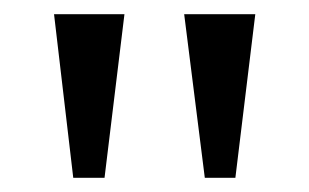

<svg xmlns="http://www.w3.org/2000/svg" viewBox="-20 -734 435 270"><path d="M268 -484 239 -714H339L311 -484ZM83 -484 56 -714H155L127 -484Z"/></svg>

Font: Noto Serif Gujarati
Style: Regular
Weight: 400
Designer: Universal Thirst, Indian Type Foundry and the Monotype Design Team
Foundry: Monotype Imaging Inc.
Version: Version 2.102